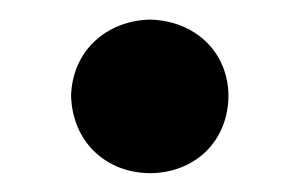

<svg xmlns="http://www.w3.org/2000/svg" viewBox="-20 -348 309 198"><path d="M134.9 -169.4C180 -169.7 215.2 -201.3 215.6 -249.3C215.2 -295.5 180 -326.7 134.9 -327.8C89.5 -326.7 54.7 -295.5 53.3 -249.3C54.7 -201.3 89.5 -169.7 134.9 -169.4Z"/></svg>

Font: Margiela Serif Semibold
Style: Regular
Weight: 600
Designer: Andreas Faust, Stefan Endress
Version: Version 1.002;FEAKit 1.0